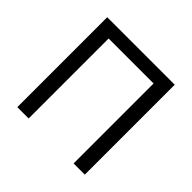

<svg xmlns="http://www.w3.org/2000/svg" viewBox="-174 -896 1078 1078"><g transform="rotate(45 365.5 -357.0)"><path d="M97 0V-714H633V0H544V-635H187V0Z"/></g></svg>

Font: Noto Sans Living
Style: Regular
Weight: 400
Designer: Monotype Design Team
Foundry: Monotype Imaging Inc.
Version: Version 2.013; ttfautohint (v1.8.4.7-5d5b)